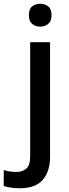

<svg xmlns="http://www.w3.org/2000/svg" viewBox="-78 -857 370 1024"><path d="M76 -776Q76 -809 93.5 -823Q111 -837 137 -837Q161 -837 179 -823Q197 -809 197 -776Q197 -744 179 -729.5Q161 -715 137 -715Q111 -715 93.5 -729.5Q76 -744 76 -776ZM26 147Q0 147 -21.5 143.5Q-43 140 -58 135V50Q-42 55 -26 57.5Q-10 60 10 60Q41 60 62 42.5Q83 25 83 -24V-632H189V-19Q189 56 150.5 101.5Q112 147 26 147Z"/></svg>

Font: Noto Sans Kannada UI Medium
Style: Regular
Weight: 500
Designer: Jelle Bosma - Monotype Design Team
Foundry: Monotype Imaging Inc.
Version: Version 2.005; ttfautohint (v1.8.4.7-5d5b)